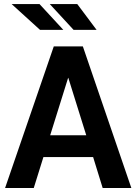

<svg xmlns="http://www.w3.org/2000/svg" viewBox="-20 -944 685 964"><path d="M413 -265 323 -553H322L232 -265ZM639.5 0H495.5L447.5 -155.5H198L149.5 0H5.5L250 -711H396ZM298 -794H181L38.5 -923.5H178.5ZM465 -794H349.5L230 -923.5H368Z"/></svg>

Font: Roberto Sans
Style: Bold
Weight: 700
Designer: Google (font) & Cristiano Sobral (main changes)
Version: Version 1.000;October 12, 2021;FontCreator 14.0.0.2814 64-bi